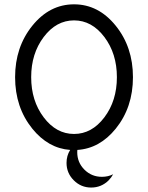

<svg xmlns="http://www.w3.org/2000/svg" viewBox="-20 -674 675 875"><path d="M317.4 -63.5Q398.4 -63.5 455.6 -139.2Q512.7 -214.8 512.7 -322.3Q512.7 -429.7 455.6 -505.4Q398.4 -581.1 317.4 -581.1Q236.3 -581.1 179.2 -505.4Q122.1 -429.7 122.1 -322.3Q122.1 -214.8 179.2 -139.2Q236.3 -63.5 317.4 -63.5ZM395.5 180.7Q349.1 180.7 316.2 147.7Q283.2 114.7 283.2 68.4Q283.2 35.6 299.8 9.3Q199.7 2 127.4 -87.4Q48.8 -184.6 48.8 -322.3Q48.8 -459.5 127.4 -556.9Q206.1 -654.3 317.4 -654.3Q428.7 -654.3 507.3 -556.9Q585.9 -459.5 585.9 -322.3Q585.9 -184.6 507.3 -87.4Q434.1 2.9 332.5 9.3Q332 14.2 332 19.5Q332 66.4 364.7 99.1Q397.5 131.8 444.3 131.8Q472.7 131.8 495.6 120.1Q487.8 134.8 475.1 147.9Q441.9 180.7 395.5 180.7Z"/></svg>

Font: Catrinity
Style: Regular
Weight: 400
Designer: Alexander Lange
Foundry: High-Logic / Made with FontCreator
Version: Version 2.090;May 20, 2024;FontCreator 15.0.0.2974 64-bit